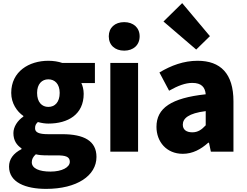

<svg xmlns="http://www.w3.org/2000/svg" viewBox="-20 -973 1583 1232"><path d="M276 239C474 239 599 154 599 34C599 -69 519 -112 379 -112H289C228 -112 205 -124 205 -150C205 -170 211 -178 223 -190C248 -183 271 -180 290 -180C416 -180 517 -238 517 -371C517 -398 510 -424 502 -440H589V-569H380C354 -578 323 -583 290 -583C167 -583 52 -515 52 -377C52 -310 89 -257 130 -229V-225C92 -199 66 -159 66 -119C66 -71 88 -41 118 -21V-16C65 11 38 49 38 96C38 198 145 239 276 239ZM290 -287C249 -287 218 -317 218 -377C218 -434 249 -464 290 -464C332 -464 363 -434 363 -377C363 -317 332 -287 290 -287ZM304 128C232 128 184 108 184 68C184 49 192 33 210 17C228 22 250 24 291 24H345C398 24 428 31 428 65C428 101 377 128 304 128Z M777 -648C836 -648 876 -684 876 -740C876 -795 836 -831 777 -831C717 -831 678 -795 678 -740C678 -684 717 -648 777 -648ZM688 0H866V-569H688Z M1239 -655 1327 -741 1149 -953 1029 -835ZM1153 14C1216 14 1269 -15 1316 -57H1321L1333 0H1478V-323C1478 -501 1395 -583 1248 -583C1159 -583 1078 -553 1003 -508L1065 -391C1122 -423 1169 -441 1214 -441C1272 -441 1296 -414 1300 -368C1078 -344 984 -279 984 -159C984 -64 1048 14 1153 14ZM1214 -124C1177 -124 1153 -140 1153 -173C1153 -213 1189 -246 1300 -260V-169C1274 -141 1250 -124 1214 -124Z"/></svg>

Font: Noto Sans JP Black
Style: Regular
Weight: 900
Designer: Ryoko NISHIZUKA  (kana, bopomofo & ideographs); Paul D. Hunt (Latin, Greek & Cyrillic); Sandoll Communications , Soo-you
Foundry: Adobe
Version: Version 2.002;hotconv 1.0.116;makeotfexe 2.5.65601